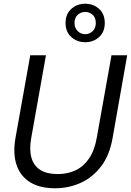

<svg xmlns="http://www.w3.org/2000/svg" viewBox="-20 -996 701 1028"><path d="M275 12Q195 12 142.5 -19.5Q90 -51 69 -112Q48 -173 63 -258L142 -700H226L147 -256Q136 -194 148.5 -151Q161 -108 196 -86Q231 -64 289 -64Q342 -64 384.5 -84Q427 -104 456.5 -147Q486 -190 498 -258L577 -700H661L583 -258Q567 -165 521.5 -105.5Q476 -46 412 -17Q348 12 275 12ZM436 -770Q393 -770 362 -797.5Q331 -825 331 -873Q331 -921 362 -948.5Q393 -976 436 -976Q480 -976 510.5 -948.5Q541 -921 541 -873Q541 -825 510.5 -797.5Q480 -770 436 -770ZM436 -813Q460 -813 476.5 -829.5Q493 -846 493 -873Q493 -901 476.5 -916.5Q460 -932 436 -932Q413 -932 396 -916.5Q379 -901 379 -873Q379 -846 396 -829.5Q413 -813 436 -813Z"/></svg>

Font: DM Sans 28pt
Style: Italic
Weight: 400
Italic angle: -10°
Version: Version 4.004;gftools[0.9.30]